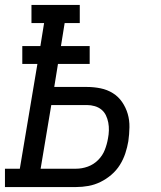

<svg xmlns="http://www.w3.org/2000/svg" viewBox="-30 -755 650 775"><path d="M-10 0V-74H50L121 -497H60V-569H133L148 -662H97V-735H292V-662H231L216 -569H332V-497H204L189 -404H321Q349 -404 376 -398.5Q403 -393 425.5 -379Q448 -365 463 -343Q478 -321 485.5 -295.5Q493 -270 492.5 -241.5Q492 -213 488 -185Q484 -161 476 -136.5Q468 -112 454 -89.5Q440 -67 419.5 -49.5Q399 -32 375.5 -20.5Q352 -9 327 -4.5Q302 0 277 0ZM277 -74Q301 -74 324.5 -82.5Q348 -91 366 -109Q384 -127 393 -150Q402 -173 406 -197Q409 -212 409.5 -228.5Q410 -245 407 -260.5Q404 -276 397.5 -289.5Q391 -303 379.5 -312.5Q368 -322 352.5 -326.5Q337 -331 321 -331H177L134 -74Z"/></svg>

Font: Iosevka Etoile Oblique
Style: Regular
Weight: 400
Italic angle: -9°
Designer: Belleve Invis
Foundry: Belleve Invis
Version: Version 15.5.2; ttfautohint (v1.8.4)